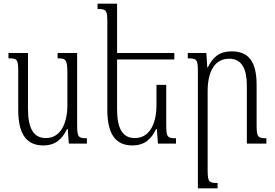

<svg xmlns="http://www.w3.org/2000/svg" viewBox="-20 -780 1493 1043"><path d="M215 10C281 10 318 -24 344 -79H348L354 0H452V-29C406 -29 399 -34 399 -103V-492H293V-463C337 -463 346 -458 346 -383V-208C346 -111 310 -30 229 -30C159 -30 132 -88 132 -189V-492H26V-463C73 -463 79 -458 79 -392V-184C79 -47 127 10 215 10Z M883 -319H830V-208C830 -111 794 -30 713 -30C643 -30 616 -85 616 -189V-457H927V-492H616V-760H510V-731C557 -731 563 -726 563 -660V-184C563 -47 611 10 699 10C765 10 802 -24 828 -79H832L838 0H936V-29C890 -29 883 -34 883 -103Z M1427 -29C1381 -29 1374 -35 1374 -102V-318C1374 -444 1332 -501 1238 -501C1173 -501 1137 -471 1109 -414H1106L1101 -492H1000V-463C1049 -463 1055 -457 1055 -392V243H1162V214C1115 214 1108 209 1108 142V-284C1108 -398 1150 -461 1225 -461C1296 -461 1321 -402 1321 -314V0H1427Z"/></svg>

Font: Noto Serif Armenian Condensed Light
Style: Regular
Weight: 300
Width: 3
Designer: Monotype Design Team
Foundry: Monotype Imaging Inc.
Version: Version 2.008